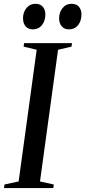

<svg xmlns="http://www.w3.org/2000/svg" viewBox="-36 -964 437 984"><path d="M-15.5 0 -13 -18.5 59.5 -34 152 -709 85 -725 87.5 -743H333L330.5 -725L261.5 -709L169 -34L239.5 -18.5L237 0ZM132 -813.5Q109 -813.5 95.5 -828.8Q82 -844 82 -871.5Q82 -900.5 99.5 -922.5Q117 -944.5 145.5 -944.5Q171 -944.5 183.8 -928.8Q196.5 -913 196.5 -891Q196.5 -857 179 -835.2Q161.5 -813.5 132 -813.5ZM317 -813.5Q294 -813.5 280.5 -828.8Q267 -844 267 -871.5Q267 -900.5 284.5 -922.5Q302 -944.5 330.5 -944.5Q356.5 -944.5 369 -928.8Q381.5 -913 381.5 -891Q381.5 -857 364.2 -835.2Q347 -813.5 317 -813.5Z"/></svg>

Font: Merriweather 144pt
Style: Italic
Weight: 400
Italic angle: -7.8°
Version: Version 2.101